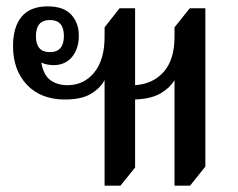

<svg xmlns="http://www.w3.org/2000/svg" viewBox="-20 -578 748 604"><path d="M309 6V-326Q295 -300 265.5 -282.5Q236 -265 184 -265Q109 -265 65 -311Q21 -357 21 -433Q21 -493 48 -525.5Q75 -558 130 -558Q180 -558 204 -532Q228 -506 228 -466Q228 -426 207.5 -400Q187 -374 150 -373Q128 -373 110 -381Q117 -341 139 -325.5Q161 -310 192 -310Q244 -310 276.5 -350Q309 -390 309 -462V-492L356 -552H405V-310Q462 -314 495.5 -352.5Q529 -391 529 -462V-492L577 -552H626V-54L578 6H529V-326Q515 -302 485.5 -284.5Q456 -267 405 -265V-51L359 6ZM137 -414Q181 -414 181 -465Q181 -515 137 -515Q93 -515 93 -464Q93 -414 137 -414Z"/></svg>

Font: Noto Serif Thai SemiCondensed Medium
Style: Regular
Weight: 500
Width: 4
Designer: Monotype Design Team
Foundry: Monotype Imaging Inc.
Version: Version 2.002; ttfautohint (v1.8.4.7-5d5b)